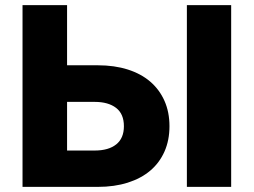

<svg xmlns="http://www.w3.org/2000/svg" viewBox="-20 -730 991 750"><path d="M242 -710V-475H362Q427 -475 479 -458.5Q531 -442 567 -411Q603 -380 622.5 -336Q642 -292 642 -237Q642 -182 622.5 -138Q603 -94 567 -63.5Q531 -33 479 -16.5Q427 0 362 0H68V-710ZM710 0V-710H883V0ZM242 -142H350Q404 -142 434 -166Q464 -190 464 -237Q464 -285 433.5 -308.5Q403 -332 350 -332H242Z"/></svg>

Font: Geist ExtBd
Style: Regular
Weight: 400
Designer: Basement.studio, Andrés Briganti, Mateo Zaragoza
Foundry: Basement.studio, Vercel, Andrés Briganti, Guido Ferreyra, Mateo Zaragoza
Version: Version 1.401